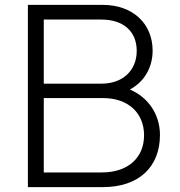

<svg xmlns="http://www.w3.org/2000/svg" viewBox="-20 -765 734 785"><path d="M94 0H401C548 0 634 -83 634 -213C634 -296 587 -367 511 -399C569 -430 604 -488 604 -558C604 -668 523 -745 401 -745H94ZM159 -60V-364H402C503 -364 569 -304 569 -212C569 -119 502 -60 397 -60ZM159 -423V-685H395C484 -685 539 -637 539 -557C539 -477 482 -423 395 -423Z"/></svg>

Font: Mluvka Light
Style: Regular
Weight: 300
Designer: Modified by Jiří Krblich, Original typeface by Gumpita Rahayu
Foundry: Gumpita Rahayu & Jiří Krblich
Version: Version 2.000;Glyphs 3.1.1 (3134)